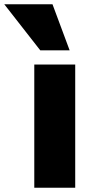

<svg xmlns="http://www.w3.org/2000/svg" viewBox="-114 -851 416 896"><path d="M211 -616H74L-94 -831H131ZM237 -550V25H46V-550Z"/></svg>

Font: Repo Black
Style: Regular
Weight: 900
Designer: Stefan Peev
Foundry: Context Ltd
Version: Version 1.502